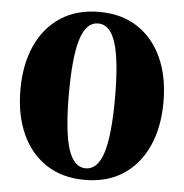

<svg xmlns="http://www.w3.org/2000/svg" viewBox="-52 -764 794 829"><g transform="rotate(5 345.0 -350.0)"><path d="M345 -714Q443 -714 512 -668.5Q581 -623 618 -541.5Q655 -460 655 -350Q655 -241 618 -159Q581 -77 512 -31.5Q443 14 345 14Q248 14 178.5 -31.5Q109 -77 72 -159Q35 -241 35 -350Q35 -460 72 -541.5Q109 -623 178.5 -668.5Q248 -714 345 -714ZM345 -664Q293 -664 269 -587.5Q245 -511 245 -350Q245 -189 269 -112.5Q293 -36 345 -36Q397 -36 421 -112.5Q445 -189 445 -350Q445 -511 421 -587.5Q397 -664 345 -664Z"/></g></svg>

Font: Cinzel Black
Style: Regular
Weight: 900
Designer: Natanael Gama
Version: Version 2.000